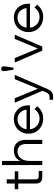

<svg xmlns="http://www.w3.org/2000/svg" viewBox="1212 -1988 970 3434"><g transform="rotate(-90 1697.0 -271.0)"><path d="M357 0H241Q189 0 160.5 -28.5Q132 -57 132 -109V-636H206V-115Q206 -91 219 -77.5Q232 -64 257 -64H357ZM350 -429H30V-492H350Z M913 0H839V-284Q839 -363 803 -403Q767 -443 706 -443Q662 -443 623 -420Q584 -397 560 -348Q536 -299 536 -221V0H462V-720H536V-343H523Q535 -404 564 -440Q593 -476 633.5 -492Q674 -508 719 -508Q809 -508 861 -452.5Q913 -397 913 -292Z M1462 -140 1514 -91Q1475 -41 1420 -12.5Q1365 16 1294 16Q1216 16 1154.5 -18Q1093 -52 1058 -111Q1023 -170 1023 -246Q1023 -322 1056.5 -381Q1090 -440 1149 -474Q1208 -508 1283 -508Q1355 -508 1410.5 -474.5Q1466 -441 1498 -383Q1530 -325 1530 -249V-243H1454V-249Q1454 -307 1431.5 -350.5Q1409 -394 1370.5 -418.5Q1332 -443 1283 -443Q1229 -443 1188 -418Q1147 -393 1124 -349Q1101 -305 1101 -247Q1101 -189 1126 -144Q1151 -99 1194.5 -74Q1238 -49 1295 -49Q1399 -49 1462 -140ZM1530 -220H1085V-281H1514L1530 -249Z M1998 -492H2074L1824 89Q1803 138 1772 166Q1741 194 1678 194H1629V130H1678Q1710 130 1730.5 114Q1751 98 1764 67L1790 2L1577 -492H1657L1843 -39H1811Z M2202 -513H2168Q2161 -549 2155 -585.5Q2149 -622 2145.5 -650Q2142 -678 2142 -690Q2142 -710 2154.5 -723Q2167 -736 2185 -736Q2203 -736 2215.5 -723Q2228 -710 2228 -690Q2228 -678 2224.5 -650Q2221 -622 2215 -585.5Q2209 -549 2202 -513Z M2581 0H2508L2296 -492H2376L2562 -39H2530L2717 -492H2793Z M3279 -140 3331 -91Q3292 -41 3237 -12.5Q3182 16 3111 16Q3033 16 2971.5 -18Q2910 -52 2875 -111Q2840 -170 2840 -246Q2840 -322 2873.5 -381Q2907 -440 2966 -474Q3025 -508 3100 -508Q3172 -508 3227.5 -474.5Q3283 -441 3315 -383Q3347 -325 3347 -249V-243H3271V-249Q3271 -307 3248.5 -350.5Q3226 -394 3187.5 -418.5Q3149 -443 3100 -443Q3046 -443 3005 -418Q2964 -393 2941 -349Q2918 -305 2918 -247Q2918 -189 2943 -144Q2968 -99 3011.5 -74Q3055 -49 3112 -49Q3216 -49 3279 -140ZM3347 -220H2902V-281H3331L3347 -249Z"/></g></svg>

Font: Wix Madefor Display
Style: Regular
Weight: 400
Designer: Dalton Maag Ltd
Foundry: Dalton Maag Ltd
Version: Version 3.100